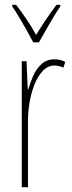

<svg xmlns="http://www.w3.org/2000/svg" viewBox="-20 -783 302 803"><path d="M208 -535Q218 -535 230.5 -532.5Q243 -530 253 -524L245 -500Q239 -503 229 -506Q219 -509 208 -509Q181 -509 160 -487.5Q139 -466 125 -431.5Q111 -397 104 -356.5Q97 -316 97 -277V0H71V-527H91L96 -409H98Q106 -436 118.5 -465Q131 -494 153 -514.5Q175 -535 208 -535ZM119 -606Q106 -631 89.5 -660Q73 -689 57.5 -715Q42 -741 31 -756V-763H47Q67 -738 90 -704Q113 -670 131 -637Q151 -670 171 -699.5Q191 -729 216 -763H232V-756Q210 -724 186.5 -682.5Q163 -641 143 -606Z"/></svg>

Font: Noto Sans Gujarati ExtraCondensed Thin
Style: Regular
Weight: 100
Width: 2
Designer: Jelle Bosma - Monotype Design Team, Universal Thirst
Foundry: Monotype Imaging Inc.
Version: Version 2.106; ttfautohint (v1.8.4.7-5d5b)